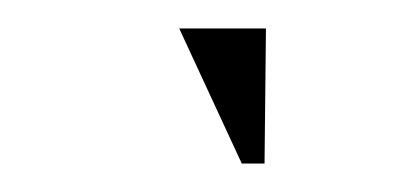

<svg xmlns="http://www.w3.org/2000/svg" viewBox="-20 -527 284 135"><path d="M166 -412H150L106 -507H167Z"/></svg>

Font: Dynalight
Style: Regular
Weight: 400
Designer: Astigmatic (AOETI)
Foundry: Astigmatic (AOETI)
Version: Version 1.000